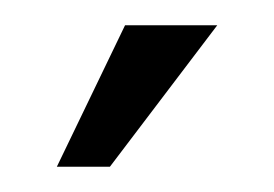

<svg xmlns="http://www.w3.org/2000/svg" viewBox="-20 -675 217 152"><path d="M152 -655 67 -543H25L79 -655Z"/></svg>

Font: Tajawal
Style: Regular
Weight: 400
Designer: Boutros Fonts
Foundry: Created by Boutros International 2017
Version: Version 1.700